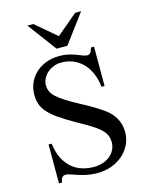

<svg xmlns="http://www.w3.org/2000/svg" viewBox="-106 -745 636 823"><g transform="rotate(-15 211.5 -333.0)"><path d="M383.3 -128.4Q383.3 -99.6 371.6 -74.2Q359.9 -48.8 338.6 -29.8Q317.4 -10.7 288.3 0.5Q259.3 11.7 224.1 11.7Q198.2 11.7 177.2 7.3Q156.2 2.9 139.4 -2.7Q122.6 -8.3 109.9 -12.7Q97.2 -17.1 88.4 -17.1Q79.6 -17.1 74 -11Q68.4 -4.9 65.9 11.7H52.2V-161.1H65.9Q70.8 -122.1 84.7 -94.7Q98.6 -67.4 118.7 -50.3Q138.7 -33.2 163.8 -25.4Q189 -17.6 215.8 -17.6Q238.8 -17.6 257.3 -24.2Q275.9 -30.8 289.1 -42.2Q302.2 -53.7 309.3 -68.6Q316.4 -83.5 316.4 -100.1Q316.4 -118.7 309.8 -132.8Q303.2 -147 288.8 -160.2Q274.4 -173.3 251.5 -187.5Q228.5 -201.7 195.3 -220.2Q149.9 -245.6 121.3 -265.6Q92.8 -285.6 76.7 -304Q60.5 -322.3 54.4 -341.1Q48.3 -359.9 48.3 -383.3Q48.3 -409.7 58.6 -433.8Q68.8 -458 87.9 -476.1Q106.9 -494.1 134.3 -504.9Q161.6 -515.6 195.3 -515.6Q217.3 -515.6 235.1 -511.2Q252.9 -506.8 267.3 -501.5Q281.7 -496.1 292.5 -491.7Q303.2 -487.3 311.5 -487.3Q319.8 -487.3 325.7 -493.7Q331.5 -500 335.4 -515.6H349.1V-341.3H335.4Q331.5 -377 319.3 -404.1Q307.1 -431.2 288.3 -449.5Q269.5 -467.8 245.8 -477.1Q222.2 -486.3 195.3 -486.3Q177.2 -486.3 161.1 -480Q145 -473.6 133.1 -463.1Q121.1 -452.6 114 -438.5Q106.9 -424.3 106.9 -408.7Q106.9 -394 112.5 -381.3Q118.2 -368.7 132.3 -355.5Q146.5 -342.3 170.7 -327.1Q194.8 -312 232.4 -292Q268.6 -272.9 292 -258.1Q315.4 -243.2 328.6 -233.4Q354.5 -214.4 368.9 -187.3Q383.3 -160.2 383.3 -128.4ZM239.7 -548.8H191.9L96.2 -676.8H122.6L215.3 -598.1L308.6 -676.8H335Z"/></g></svg>

Font: Surma
Style: Regular
Weight: 400
Designer: Sue Lloyd-Williams
Foundry: Sylheti Translation And Research
Version: Version 3.000